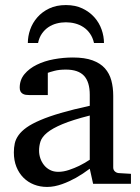

<svg xmlns="http://www.w3.org/2000/svg" viewBox="-20 -719 549 751"><path d="M331.1 -267.1Q263.7 -250 224.1 -233.4Q184.6 -216.8 164.3 -200Q144 -183.1 138.4 -165.8Q132.8 -148.4 132.8 -129.9Q132.8 -114.3 137.9 -99.4Q143.1 -84.5 152.6 -72.8Q162.1 -61 176 -54Q189.9 -46.9 208 -46.9Q228 -46.9 249.8 -54.2Q271.5 -61.5 289.6 -70.3Q310.5 -80.6 331.1 -94.2ZM344.2 0 331.1 -59.1Q304.7 -39.1 276.9 -23.4Q264.6 -16.6 251 -10.3Q237.3 -3.9 222.9 1.2Q208.5 6.3 193.6 9.3Q178.7 12.2 164.1 12.2Q136.7 12.2 113 2.9Q89.4 -6.3 71.8 -23.9Q54.2 -41.5 44.2 -66.4Q34.2 -91.3 34.2 -123Q34.2 -141.6 37.8 -158.2Q41.5 -174.8 52.7 -190.4Q64 -206.1 84.2 -220.5Q104.5 -234.9 137.5 -249Q170.4 -263.2 218 -277.1Q265.6 -291 331.1 -305.2V-348.1Q331.1 -398.4 308.6 -422.6Q286.1 -446.8 237.8 -446.8Q211.4 -446.8 192.9 -441.9Q174.3 -437 167 -434.1V-347.2H94.2Q87.4 -347.2 80.8 -348.1Q74.2 -349.1 68.8 -352.3Q63.5 -355.5 60.3 -361.1Q57.1 -366.7 57.1 -376Q57.1 -406.7 75.7 -429Q94.2 -451.2 124 -465.8Q153.8 -480.5 190.9 -487.3Q228 -494.1 265.1 -494.1Q311.5 -494.1 342 -482.9Q372.6 -471.7 390.4 -451.7Q408.2 -431.6 415.5 -404.3Q422.9 -377 422.9 -344.2V-64Q422.9 -54.7 429 -48.8Q435.1 -43 443.8 -42L492.2 -39.1V0ZM347.7 -550.8Q342.8 -572.3 332 -587.6Q321.3 -603 306.4 -612.8Q291.5 -622.6 273.9 -627.2Q256.3 -631.8 237.8 -631.8Q219.2 -631.8 201.7 -627.2Q184.1 -622.6 169.4 -612.8Q154.8 -603 144 -587.6Q133.3 -572.3 128.9 -550.8H88.9Q88.9 -577.1 98.1 -603.5Q107.4 -629.9 126 -651.1Q144.5 -672.4 172.4 -685.8Q200.2 -699.2 237.8 -699.2Q274.9 -699.2 302.7 -685.8Q330.6 -672.4 349.4 -651.1Q368.2 -629.9 377.4 -603.5Q386.7 -577.1 386.7 -550.8Z"/></svg>

Font: Charis SIL Phon
Style: Regular
Weight: 400
Foundry: SIL International
Version: Version 5.000